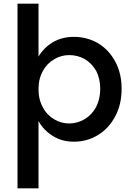

<svg xmlns="http://www.w3.org/2000/svg" viewBox="-20 -760 718 1042"><path d="M189 -453C189 -453 189 -740 189 -740C189 -740 75 -740 75 -740C75 -740 75 262 75 262C75 262 189 262 189 262C189 262 189 -103 189 -103C189 -103 189 -103 189 -103C208 -69 234 -42 267 -22C300 -1 338 9 381 9C381 9 381 9 381 9C429 9 473 -3 513 -28C552 -52 583 -86 606 -130C629 -173 640 -223 640 -278C640 -278 640 -278 640 -278C640 -333 629 -382 606 -425C583 -468 552 -501 513 -525C473 -548 429 -560 381 -560C381 -560 381 -560 381 -560C338 -560 300 -550 267 -531C234 -511 208 -485 189 -453ZM524 -278C524 -278 524 -278 524 -278C524 -240 516 -207 501 -178C485 -149 464 -128 439 -113C413 -98 385 -90 356 -90C356 -90 356 -90 356 -90C327 -90 300 -97 275 -112C249 -127 228 -148 213 -177C197 -205 189 -238 189 -276C189 -276 189 -276 189 -276C189 -314 197 -347 213 -375C228 -403 249 -424 275 -439C300 -454 327 -461 356 -461C356 -461 356 -461 356 -461C385 -461 413 -454 439 -440C464 -425 485 -404 501 -377C516 -349 524 -316 524 -278Z"/></svg>

Font: Girnar Poppins
Style: Medium
Weight: 500
Designer: Ninad Kale (Devanagari), Jonny Pinhorn (Latin)
Foundry: Indian Type Foundry
Version: ""